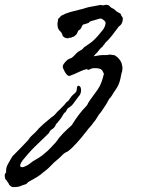

<svg xmlns="http://www.w3.org/2000/svg" viewBox="-250 -406 582 792"><path d="M136.7 -173.8Q147.5 -175.8 159.7 -177.7Q171.9 -179.7 185.5 -178.7Q192.4 -178.7 198.2 -180.2Q204.1 -181.6 211.9 -179.7Q214.8 -178.7 218.3 -178.7Q221.7 -178.7 223.6 -177.7Q225.6 -176.8 227.5 -174.8Q229.5 -172.9 233.4 -170.9Q247.1 -158.2 251.5 -145Q255.9 -131.8 254.9 -121.1Q254.9 -116.2 253.4 -110.4Q252 -104.5 250 -98.6Q249 -92.8 247.6 -85.4Q246.1 -78.1 244.1 -71.3Q240.2 -57.6 233.9 -46.9Q227.5 -36.1 219.7 -25.4Q214.8 -17.6 210.4 -10.3Q206.1 -2.9 200.2 2Q192.4 17.6 184.1 30.3Q175.8 43 167 55.7Q157.2 66.4 150.9 78.1Q144.5 89.8 134.8 100.6Q130.9 106.4 127 111.3Q123 116.2 118.2 121.1Q113.3 126 109.9 131.3Q106.4 136.7 101.6 141.6Q93.8 152.3 85 162.6Q76.2 172.9 67.4 182.6Q57.6 193.4 48.8 202.1Q40 210.9 29.3 218.8Q16.6 223.6 6.8 233.9Q-2.9 244.1 -13.7 252.9Q-27.3 263.7 -38.6 275.9Q-49.8 288.1 -63.5 298.8Q-68.4 302.7 -73.2 306.2Q-78.1 309.6 -83 314.5Q-99.6 326.2 -109.9 331.5Q-120.1 336.9 -129.9 342.8Q-133.8 344.7 -136.7 348.1Q-139.6 351.6 -142.6 353.5Q-148.4 355.5 -153.3 356.9Q-158.2 358.4 -163.1 360.4Q-166 362.3 -172.4 363.8Q-178.7 365.2 -185.1 365.7Q-191.4 366.2 -196.8 365.7Q-202.1 365.2 -205.1 362.3Q-211.9 357.4 -212.4 355.5Q-212.9 353.5 -213.9 351.6Q-217.8 346.7 -220.7 341.8Q-223.6 336.9 -228.5 332Q-230.5 324.2 -230.5 316.9Q-230.5 309.6 -224.6 305.7Q-226.6 286.1 -216.8 270Q-207 253.9 -199.2 239.3Q-182.6 222.7 -166.5 206.1Q-150.4 189.5 -133.8 171.9Q-127 160.2 -116.7 151.4Q-106.4 142.6 -96.7 131.8Q-90.8 124 -83.5 117.7Q-76.2 111.3 -68.4 103.5Q-62.5 98.6 -56.6 93.8Q-50.8 88.9 -44.9 84Q-40 79.1 -33.7 75.2Q-27.3 71.3 -22.5 65.4Q-12.7 53.7 -6.3 48.3Q0 43 4.9 37.1Q16.6 26.4 20.5 20Q24.4 13.7 31.2 10.7Q36.1 4.9 40 -1.5Q43.9 -7.8 49.8 -13.7Q52.7 -16.6 57.1 -20Q61.5 -23.4 64.5 -28.3Q66.4 -33.2 66.9 -39.1Q67.4 -44.9 69.3 -50.8Q75.2 -53.7 77.1 -51.3Q79.1 -48.8 82 -46.9Q85.9 -36.1 83.5 -25.4Q81.1 -14.6 73.2 -6.8Q61.5 8.8 52.7 21Q43.9 33.2 30.3 40Q26.4 44.9 23.4 51.3Q20.5 57.6 14.6 60.5Q8.8 70.3 3.4 78.6Q-2 86.9 -8.8 94.7Q-11.7 99.6 -15.6 102.5Q-19.5 105.5 -21.5 112.3Q-26.4 122.1 -35.2 127Q-43.9 131.8 -47.9 142.6Q-66.4 161.1 -81.1 174.8Q-95.7 188.5 -109.9 202.6Q-124 216.8 -135.7 230.5Q-147.5 244.1 -156.2 254.9Q-164.1 265.6 -166 272Q-168 278.3 -165.5 281.2Q-163.1 284.2 -157.7 283.7Q-152.3 283.2 -146.5 280.3Q-133.8 274.4 -128.4 270Q-123 265.6 -115.2 259.8Q-101.6 252 -88.9 244.1Q-76.2 236.3 -64.5 225.6Q-51.8 215.8 -41.5 204.1Q-31.2 192.4 -19.5 180.7Q-5.9 160.2 11.2 143.1Q28.3 126 45.9 110.4Q60.5 86.9 74.7 67.9Q88.9 48.8 105.5 32.2Q108.4 29.3 110.4 25.9Q112.3 22.5 114.3 17.6Q123 3.9 132.8 -8.8Q142.6 -21.5 153.3 -37.1Q163.1 -51.8 168.5 -66.9Q173.8 -82 178.7 -101.6Q175.8 -106.4 174.8 -109.4Q173.8 -112.3 171.9 -115.2Q166 -123 151.4 -124.5Q136.7 -126 127 -123Q122.1 -121.1 117.7 -118.7Q113.3 -116.2 108.4 -121.1Q94.7 -118.2 81.5 -111.8Q68.4 -105.5 54.7 -99.6Q47.9 -97.7 41 -94.2Q34.2 -90.8 28.3 -95.7Q24.4 -98.6 20 -105.5Q15.6 -112.3 13.7 -117.2Q11.7 -120.1 9.8 -125.5Q7.8 -130.9 9.8 -136.7Q11.7 -141.6 18.1 -148.9Q24.4 -156.2 28.3 -159.2Q32.2 -162.1 36.1 -163.6Q40 -165 44.9 -167Q49.8 -169.9 54.7 -175.3Q59.6 -180.7 64.5 -185.5Q72.3 -193.4 81.5 -197.8Q90.8 -202.1 95.7 -210Q106.4 -217.8 119.6 -226.6Q132.8 -235.4 144.5 -248Q147.5 -251 149.9 -253.9Q152.3 -256.8 155.3 -259.8Q163.1 -269.5 173.3 -281.7Q183.6 -293.9 185.5 -310.5Q186.5 -315.4 179.2 -321.8Q171.9 -328.1 168 -329.1Q163.1 -330.1 159.2 -328.6Q155.3 -327.1 151.4 -326.2Q144.5 -324.2 137.7 -322.3Q130.9 -320.3 124 -318.4Q121.1 -317.4 119.1 -315.4Q117.2 -313.5 115.2 -311.5Q103.5 -307.6 100.6 -306.6Q97.7 -305.7 92.8 -304.7Q88.9 -300.8 87.4 -296.4Q85.9 -292 83 -288.1Q81.1 -284.2 77.6 -282.7Q74.2 -281.2 72.3 -278.3Q67.4 -265.6 63.5 -262.2Q59.6 -258.8 54.7 -254.9Q50.8 -254.9 46.4 -252Q42 -249 38.1 -251Q31.2 -246.1 21 -249.5Q10.7 -252.9 7.8 -259.8Q5.9 -270.5 -2 -277.3Q-9.8 -284.2 -11.7 -294.9Q-13.7 -302.7 -12.7 -311Q-11.7 -319.3 -9.8 -329.1Q-5.9 -331.1 -3.4 -334.5Q-1 -337.9 2 -340.8Q19.5 -350.6 38.6 -356Q57.6 -361.3 78.1 -366.2Q88.9 -368.2 98.6 -371.6Q108.4 -375 118.2 -377Q129.9 -378.9 141.1 -381.3Q152.3 -383.8 165 -385.7Q172.9 -382.8 181.6 -385.3Q190.4 -387.7 198.2 -383.8Q201.2 -382.8 203.1 -379.9Q205.1 -377 208 -375Q210.9 -373 214.4 -371.6Q217.8 -370.1 220.7 -368.2Q231.4 -357.4 237.3 -355Q243.2 -352.5 248 -348.6Q249 -342.8 252 -339.4Q254.9 -335.9 256.8 -331.1Q256.8 -306.6 240.2 -296.9Q226.6 -278.3 213.4 -261.2Q200.2 -244.1 183.6 -228.5Q181.6 -223.6 178.2 -220.7Q174.8 -217.8 172.9 -212.9Q167 -210 162.1 -203.6Q157.2 -197.3 152.3 -191.4Q148.4 -186.5 144 -182.6Q139.6 -178.7 136.7 -173.8Z"/></svg>

Font: Seaweed Script
Style: Regular
Weight: 400
Designer: Squid
Foundry: Font Diner, Inc DBA Neapolitan
Version: Version 1.000